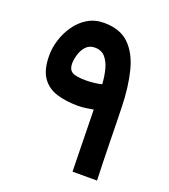

<svg xmlns="http://www.w3.org/2000/svg" viewBox="-124 -751 742 842"><g transform="rotate(20 247.5 -330.5)"><path d="M234.4 -279.3Q178.2 -279.3 134.5 -292.7Q90.8 -306.2 65.7 -342Q40.5 -377.9 40.5 -444.8Q40.5 -480.5 52.2 -518.1Q64 -555.7 86.7 -588.1Q109.4 -620.6 142.6 -640.6Q175.8 -660.6 218.8 -660.6Q293.5 -660.6 335.7 -619.6Q377.9 -578.6 396.2 -506.3Q414.6 -434.1 417 -340.3Q418 -312.5 418.7 -270.5Q419.4 -228.5 420.4 -180.2Q421.4 -131.8 422.6 -85Q423.8 -38.1 425.3 0H311Q310.1 -48.3 308.8 -101.1Q307.6 -153.8 306.9 -202.6Q306.2 -251.5 305.2 -287.6Q287.6 -284.2 268.8 -281.7Q250 -279.3 234.4 -279.3ZM229.5 -396Q246.1 -396 267.8 -398.4Q289.6 -400.9 302.2 -404.8Q300.3 -440.4 292 -472.4Q283.7 -504.4 266.1 -524.7Q248.5 -544.9 217.8 -544.9Q191.4 -544.9 175.8 -527.3Q160.2 -509.8 153.6 -486.3Q147 -462.9 147 -444.8Q147 -418 163.8 -407Q180.7 -396 229.5 -396Z"/></g></svg>

Font: Vazirmatn FD SemiBold
Style: Regular
Weight: 600
Designer: Saber Rastikerdar
Foundry: Saber Rastikerdar
Version: Version 33.001